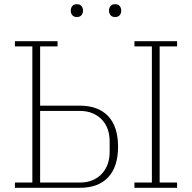

<svg xmlns="http://www.w3.org/2000/svg" viewBox="-20 -894 914 914"><path d="M51 -25H134V-673H51V-698H254V-673H171V-391H360Q448 -391 495 -341Q542 -291 542 -196Q542 -100 495 -50Q448 0 360 0H51ZM620 -25H703V-673H620V-698H823V-673H740V-25H823V0H620ZM359 -25Q395 -25 421.5 -36.5Q448 -48 466 -68Q484 -88 493 -114Q502 -140 502 -170V-222Q502 -252 493 -278Q484 -304 466 -323.5Q448 -343 421.5 -354.5Q395 -366 359 -366H171V-25ZM346 -813Q331 -813 324 -822Q317 -831 317 -842V-845Q317 -856 324 -865Q331 -874 346 -874Q361 -874 368 -865Q375 -856 375 -845V-842Q375 -831 368 -822Q361 -813 346 -813ZM528 -813Q513 -813 506 -822Q499 -831 499 -842V-845Q499 -856 506 -865Q513 -874 528 -874Q543 -874 550 -865Q557 -856 557 -845V-842Q557 -831 550 -822Q543 -813 528 -813Z"/></svg>

Font: IBM Plex Serif ExtraLight
Style: Regular
Weight: 200
Designer: Mike Abbink, Paul van der Laan, Pieter van Rosmalen
Foundry: Bold Monday
Version: Version 2.5